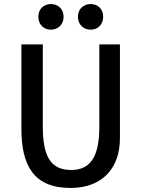

<svg xmlns="http://www.w3.org/2000/svg" viewBox="-20 -914 699 951"><path d="M295 -831C295 -792 267 -767 232 -767C197 -767 170 -792 170 -831C170 -870 197 -894 232 -894C267 -894 295 -870 295 -831ZM491 -831C491 -792 464 -767 429 -767C394 -767 366 -792 366 -831C366 -870 394 -894 429 -894C464 -894 491 -870 491 -831ZM574 -228C574 -88 493 17 329 17C143 17 86 -100 86 -276V-694H192V-290C192 -147 226 -72 332 -72C439 -72 472 -154 472 -290V-694H574Z"/></svg>

Font: Repo Medium
Style: Regular
Weight: 500
Designer: Stefan Peev
Foundry: Context Ltd
Version: Version 1.502